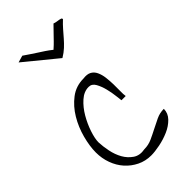

<svg xmlns="http://www.w3.org/2000/svg" viewBox="-210 -723 786 786"><g transform="rotate(-45 183.0 -330.5)"><path d="M18.6 -167Q18.6 -203.1 30.3 -247.1Q42 -291 64.5 -328.6Q86.9 -366.2 120.1 -391.6Q153.3 -417 197.3 -417Q219.7 -419.9 233.4 -412.6Q247.1 -405.3 254.4 -389.6Q261.7 -374 264.2 -354Q266.6 -334 267.1 -313Q267.6 -292 267.1 -273.9Q266.6 -255.9 268.6 -244.1H244.1Q243.2 -250 240.7 -272Q238.3 -293.9 232.4 -317.4Q226.6 -340.8 216.3 -359.4Q206.1 -377.9 187.5 -377.9Q160.2 -377.9 136.2 -356.4Q112.3 -335 94.7 -304.7Q77.1 -274.4 66.4 -242.2Q55.7 -210 55.7 -188.5Q56.6 -164.1 62.5 -135.3Q68.4 -106.4 81.5 -83Q94.7 -59.6 116.2 -44.9Q137.7 -30.3 168.9 -36.1Q192.4 -36.1 213.9 -45.9Q235.4 -55.7 255.9 -66.4Q276.4 -77.1 297.4 -86.9Q318.4 -96.7 341.8 -96.7Q341.8 -71.3 323.2 -52.2Q304.7 -33.2 277.8 -21.5Q251 -9.8 221.2 -3.9Q191.4 2 170.9 2Q137.7 2 109.9 -11.7Q82 -25.4 61.5 -48.3Q41 -71.3 29.8 -102.1Q18.6 -132.8 18.6 -167ZM193.4 -586.9Q210 -601.6 218.3 -610.4Q226.6 -619.1 233.4 -626Q240.2 -632.8 247.6 -640.6Q254.9 -648.4 269.5 -663.1Q277.3 -660.2 284.7 -659.2Q292 -658.2 297.4 -657.2Q302.7 -656.2 306.2 -654.8Q309.6 -653.3 309.6 -648.4Q293.9 -633.8 280.8 -618.7Q267.6 -603.5 255.4 -589.4Q243.2 -575.2 229 -562Q214.8 -548.8 195.3 -537.1L55.7 -651.4L85.9 -660.2Q100.6 -650.4 113.3 -641.6Q126 -632.8 139.2 -624.5Q152.3 -616.2 165.5 -607.4Q178.7 -598.6 193.4 -586.9Z"/></g></svg>

Font: Annie Use Your Telescope
Style: Regular
Weight: 400
Version: Version 1.003 2001